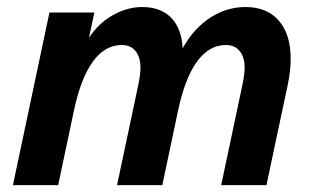

<svg xmlns="http://www.w3.org/2000/svg" viewBox="-20 -540 913 560"><path d="M17.7 0 124.2 -503.5H255.2L232.4 -396.1L222.2 -398.8Q250.4 -458 297.7 -488.8Q345.1 -519.5 394.7 -519.5Q453.8 -519.5 484.6 -482.3Q515.5 -445.1 513.1 -374.9L502.1 -377.9Q533.5 -445.8 584.8 -482.7Q636.1 -519.5 695.9 -519.5Q758.5 -519.5 793.1 -479.9Q827.8 -440.2 827.8 -368.7Q827.8 -352.5 825.8 -333.4Q823.8 -314.4 819.4 -293.2L757.1 0H625.1L688 -297Q690.8 -310.8 692.1 -322.6Q693.5 -334.3 693.5 -342.5Q693.5 -373.5 679.1 -391.1Q664.6 -408.7 638.9 -408.7Q589.4 -408.7 554.3 -360Q519.2 -311.3 499.3 -217.3L453.4 0H321.4L384.3 -297Q387 -310.8 388.4 -322.6Q389.7 -334.3 389.7 -342.5Q389.7 -373.5 375.3 -391.1Q360.9 -408.7 335.1 -408.7Q285.7 -408.7 250.6 -360Q215.5 -311.3 195.6 -217.3L149.7 0Z"/></svg>

Font: Wix Madefor Text
Style: Italic
Weight: 400
Italic angle: -12°
Designer: Dalton Maag Ltd
Foundry: Dalton Maag Ltd
Version: Version 3.100